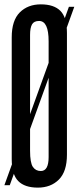

<svg xmlns="http://www.w3.org/2000/svg" viewBox="-20 -842 358 873"><path d="M317.8 -811.1 24.4 0H0L293.3 -811.1ZM157.8 -746.7Q134.4 -746.7 125.6 -731.1Q116.7 -715.6 116.7 -683.3V-156.7Q116.7 -102.2 129.4 -83.3Q142.2 -64.4 165.6 -64.4Q201.1 -64.4 201.1 -127.8V-654.4Q201.1 -746.7 157.8 -746.7ZM152.2 11.1Q92.2 11.1 62.8 -18.9Q33.3 -48.9 33.3 -118.9V-672.2Q33.3 -748.9 70 -785.6Q106.7 -822.2 165.6 -822.2Q225.6 -822.2 255 -792.2Q284.4 -762.2 284.4 -692.2V-138.9Q284.4 -62.2 247.8 -25.6Q211.1 11.1 152.2 11.1Z"/></svg>

Font: Le Murmure
Style: Regular
Weight: 600
Width: 2
Designer: Jeremy Landes, Alexander Slobzheninov (Cyrillic)
Foundry: Velvetyne Type Foundry
Version: Version 1.0